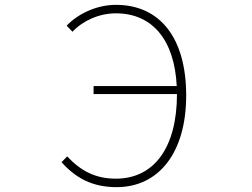

<svg xmlns="http://www.w3.org/2000/svg" viewBox="-20 -759 1040 792"><path d="M366 -371H710C710 -148 614 -22 458 -22C375 -22 314 -53 257 -114L234 -90C291 -26 359 13 461 13C634 13 748 -128 748 -365C748 -604 639 -739 458 -739C373 -739 296 -697 255 -653L279 -628C321 -673 388 -704 458 -704C611 -704 700 -591 709 -404H366Z"/></svg>

Font: Harano Aji Gothic ExtraLight
Style: Regular
Weight: 250
Foundry: Masamichi Hosoda
Version: HaranoAjiGothic-ExtraLight version 20230610;ttx 4.39.4